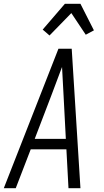

<svg xmlns="http://www.w3.org/2000/svg" viewBox="-28 -992 548 1012"><path d="M-8 0 280 -735H350L396 0H333L322 -205H134L55 0ZM319 -260 307 -490Q305 -527 303 -564.5Q301 -602 299 -639Q285 -602 271 -564.5Q257 -527 243 -490L155 -260ZM233 -805 197 -836 314 -972H396L467 -832L424 -809L348 -923Z"/></svg>

Font: Iosevka SS18 Light
Style: Italic
Weight: 300
Italic angle: -9°
Monospace: yes
Designer: Belleve Invis
Foundry: Belleve Invis
Version: Version 25.1.1; ttfautohint (v1.8.4)